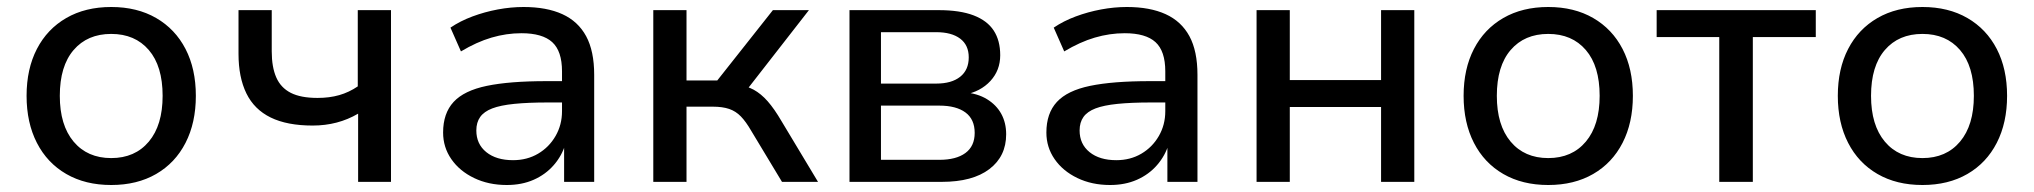

<svg xmlns="http://www.w3.org/2000/svg" viewBox="-20 -520 5816 549"><path d="M298 9Q224 9 169.5 -22.5Q115 -54 85.5 -111.5Q56 -169 56 -246Q56 -323 85.5 -380Q115 -437 169.5 -468.5Q224 -500 298 -500Q372 -500 426.5 -468.5Q481 -437 510.5 -380Q540 -323 540 -246Q540 -169 510.5 -111.5Q481 -54 426.5 -22.5Q372 9 298 9ZM298 -68Q366 -68 405.5 -115Q445 -162 445 -246Q445 -331 405.5 -377Q366 -423 298 -423Q230 -423 190.5 -377Q151 -331 151 -246Q151 -162 190.5 -115Q230 -68 298 -68Z M1004 0V-195Q975 -178 942.5 -169.5Q910 -161 874 -161Q801 -161 754 -184Q707 -207 684.5 -253Q662 -299 662 -366V-491H757V-373Q757 -328 770 -298.5Q783 -269 811.5 -254.5Q840 -240 888 -240Q922 -240 950 -248Q978 -256 1003 -273V-491H1098V0Z M1429 9Q1377 9 1335.5 -11Q1294 -31 1270.5 -65Q1247 -99 1247 -141Q1247 -196 1277 -228.5Q1307 -261 1372 -274.5Q1437 -288 1543 -288H1602V-227H1546Q1490 -227 1450.5 -223Q1411 -219 1387.5 -210Q1364 -201 1353 -185.5Q1342 -170 1342 -147Q1342 -108 1370.5 -85Q1399 -62 1447 -62Q1487 -62 1518.5 -80.5Q1550 -99 1568.5 -131Q1587 -163 1587 -202V-316Q1587 -374 1559 -399.5Q1531 -425 1471 -425Q1428 -425 1385.5 -412.5Q1343 -400 1298 -373L1268 -441Q1296 -460 1331 -473Q1366 -486 1403.5 -493Q1441 -500 1477 -500Q1543 -500 1588 -479.5Q1633 -459 1656 -416.5Q1679 -374 1679 -306V0H1593V-109H1597Q1587 -75 1563.5 -48Q1540 -21 1506 -6Q1472 9 1429 9Z M1848 0V-491H1943V-290H2031L2190 -491H2293L2106 -251L2085 -278Q2114 -275 2135 -263.5Q2156 -252 2175 -230.5Q2194 -209 2215 -173L2319 0H2216L2128 -146Q2113 -172 2098.5 -187Q2084 -202 2065 -208.5Q2046 -215 2018 -215H1943V0Z M2409 0V-491H2664Q2725 -491 2764 -476Q2803 -461 2821.5 -432.5Q2840 -404 2840 -362Q2840 -319 2812 -288.5Q2784 -258 2737 -249V-256Q2775 -253 2802 -236.5Q2829 -220 2843 -194.5Q2857 -169 2857 -136Q2857 -73 2809 -36.5Q2761 0 2673 0ZM2499 -63H2666Q2714 -63 2740.5 -82.5Q2767 -102 2767 -140Q2767 -179 2740.5 -198.5Q2714 -218 2666 -218H2499ZM2499 -281H2657Q2701 -281 2725.5 -300.5Q2750 -320 2750 -356Q2750 -391 2725.5 -409.5Q2701 -428 2657 -428H2499Z M3154 9Q3102 9 3060.5 -11Q3019 -31 2995.5 -65Q2972 -99 2972 -141Q2972 -196 3002 -228.5Q3032 -261 3097 -274.5Q3162 -288 3268 -288H3327V-227H3271Q3215 -227 3175.5 -223Q3136 -219 3112.5 -210Q3089 -201 3078 -185.5Q3067 -170 3067 -147Q3067 -108 3095.5 -85Q3124 -62 3172 -62Q3212 -62 3243.5 -80.5Q3275 -99 3293.5 -131Q3312 -163 3312 -202V-316Q3312 -374 3284 -399.5Q3256 -425 3196 -425Q3153 -425 3110.5 -412.5Q3068 -400 3023 -373L2993 -441Q3021 -460 3056 -473Q3091 -486 3128.5 -493Q3166 -500 3202 -500Q3268 -500 3313 -479.5Q3358 -459 3381 -416.5Q3404 -374 3404 -306V0H3318V-109H3322Q3312 -75 3288.5 -48Q3265 -21 3231 -6Q3197 9 3154 9Z M3573 0V-491H3668V-291H3929V-491H4024V0H3929V-214H3668V0Z M4407 9Q4333 9 4278.5 -22.5Q4224 -54 4194.5 -111.5Q4165 -169 4165 -246Q4165 -323 4194.5 -380Q4224 -437 4278.5 -468.5Q4333 -500 4407 -500Q4481 -500 4535.5 -468.5Q4590 -437 4619.5 -380Q4649 -323 4649 -246Q4649 -169 4619.5 -111.5Q4590 -54 4535.5 -22.5Q4481 9 4407 9ZM4407 -68Q4475 -68 4514.5 -115Q4554 -162 4554 -246Q4554 -331 4514.5 -377Q4475 -423 4407 -423Q4339 -423 4299.5 -377Q4260 -331 4260 -246Q4260 -162 4299.5 -115Q4339 -68 4407 -68Z M4896 0V-414H4717V-491H5172V-414H4992V0Z M5477 9Q5403 9 5348.5 -22.5Q5294 -54 5264.5 -111.5Q5235 -169 5235 -246Q5235 -323 5264.5 -380Q5294 -437 5348.5 -468.5Q5403 -500 5477 -500Q5551 -500 5605.5 -468.5Q5660 -437 5689.5 -380Q5719 -323 5719 -246Q5719 -169 5689.5 -111.5Q5660 -54 5605.5 -22.5Q5551 9 5477 9ZM5477 -68Q5545 -68 5584.5 -115Q5624 -162 5624 -246Q5624 -331 5584.5 -377Q5545 -423 5477 -423Q5409 -423 5369.5 -377Q5330 -331 5330 -246Q5330 -162 5369.5 -115Q5409 -68 5477 -68Z"/></svg>

Font: Nunito Sans 10pt Medium
Style: Regular
Weight: 500
Designer: Vernon Adams
Foundry: Vernon Adams
Version: Version 3.101;gftools[0.9.27]